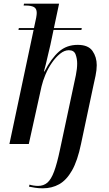

<svg xmlns="http://www.w3.org/2000/svg" viewBox="-20 -780 591 1040"><path d="M212 240Q189 240 170.5 237Q152 234 137 231L140 220Q148 223 161.5 225Q175 227 186 227Q216 227 236.5 209.5Q257 192 273 149Q289 106 305 30L378 -312Q384 -338 391 -373Q398 -408 398 -436Q398 -462 389.5 -485Q381 -508 353 -508Q329 -508 305.5 -489Q282 -470 261.5 -440.5Q241 -411 226.5 -376.5Q212 -342 205 -312L136 0H31L162 -618H80L82 -628H164Q173 -667 176 -684Q179 -701 179 -710Q179 -734 163.5 -742Q148 -750 120 -750H108L110 -760H300L272 -628H423L421 -618H270L253 -537Q247 -513 240.5 -484.5Q234 -456 228 -431Q222 -406 218 -393H221Q258 -464 299.5 -500.5Q341 -537 401 -537Q458 -537 481 -504Q504 -471 504 -427Q504 -401 497.5 -369.5Q491 -338 485 -312L419 -1Q400 91 370 143.5Q340 196 300.5 218Q261 240 212 240Z"/></svg>

Font: Noto Serif Display SemiCondensed Medium
Style: Italic
Weight: 500
Width: 4
Italic angle: -12°
Designer: Monotype Design Team
Foundry: Monotype Imaging Inc.
Version: Version 2.009